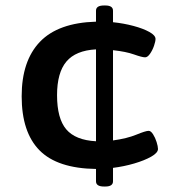

<svg xmlns="http://www.w3.org/2000/svg" viewBox="-20 -609 620 700"><path d="M359 71Q330 71 330 52V7Q189 5 124 -61Q59 -127 59 -258Q59 -387 125.5 -456.5Q192 -526 330 -530V-570Q330 -589 359 -589H364Q392 -589 392 -570V-528Q431 -524 466.5 -514.5Q502 -505 524.5 -492.5Q547 -480 547 -467Q547 -458 541.5 -442Q536 -426 527 -413Q518 -400 509 -400Q498 -400 468.5 -410.5Q439 -421 392 -426V-97Q443 -104 477 -118Q511 -132 522 -132Q530 -132 538 -119.5Q546 -107 551 -91Q556 -75 556 -66Q556 -52 531.5 -38Q507 -24 469.5 -13Q432 -2 392 3V52Q392 71 364 71ZM188 -262Q188 -177 221.5 -137.5Q255 -98 330 -94V-429Q256 -425 222 -384.5Q188 -344 188 -262Z"/></svg>

Font: Asap Expanded SemiBold
Style: Regular
Weight: 600
Width: 7
Designer: Pablo Cosgaya
Foundry: Omnibus-Type
Version: Version 3.001; ttfautohint (v1.8.4.7-5d5b)